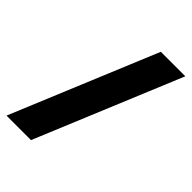

<svg xmlns="http://www.w3.org/2000/svg" viewBox="-222 -834 936 936"><g transform="rotate(45 245.5 -366.0)"><path d="M173.8 9.8H4.9L316.9 -742.2H485.8Z"/></g></svg>

Font: Kumbh Sans Black
Style: Regular
Weight: 900
Version: Version 1.005